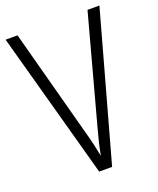

<svg xmlns="http://www.w3.org/2000/svg" viewBox="-134 -796 725 879"><g transform="rotate(-20 228.5 -357.0)"><path d="M457 -714H399L257 -189C245 -145 235 -105 228 -65C220 -105 211 -146 199 -188L58 -714H0L196 0H259Z"/></g></svg>

Font: Noto Sans Thai Cond Light
Style: Regular
Weight: 300
Width: 3
Designer: Monotype Design Team
Foundry: Monotype Imaging Inc.
Version: Version 2.002